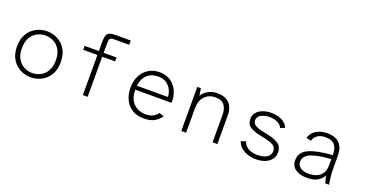

<svg xmlns="http://www.w3.org/2000/svg" viewBox="-36 -1368 3864 2032"><g transform="rotate(20 1896.0 -352.0)"><path d="M316 12Q273 12 229.5 -3Q186 -18 150 -49.5Q114 -81 92 -130Q70 -179 70 -247Q70 -315 92 -364Q114 -413 150 -444.5Q186 -476 229.5 -491Q273 -506 316 -506Q360 -506 403.5 -491Q447 -476 483 -444.5Q519 -413 540.5 -364Q562 -315 562 -247Q562 -179 540.5 -130Q519 -81 483 -49.5Q447 -18 403.5 -3Q360 12 316 12ZM316 -36Q365 -36 408.5 -58.5Q452 -81 479.5 -128Q507 -175 507 -247Q507 -320 479.5 -366.5Q452 -413 408.5 -435.5Q365 -458 316 -458Q267 -458 223.5 -435.5Q180 -413 152.5 -366.5Q125 -320 125 -247Q125 -175 152.5 -128Q180 -81 223.5 -58.5Q267 -36 316 -36Z M901 0V-452H741V-496H901V-598Q901 -646 910 -671.5Q919 -697 942.5 -706.5Q966 -716 1010 -716H1180V-668H1006Q975 -668 965 -655Q955 -642 955 -598V-496H1100V-452H955V0Z M1587 12Q1510 12 1456.5 -22.5Q1403 -57 1375.5 -115.5Q1348 -174 1348 -245Q1348 -325 1378.5 -383.5Q1409 -442 1462.5 -474Q1516 -506 1585 -506Q1643 -506 1687 -483.5Q1731 -461 1759.5 -423.5Q1788 -386 1801 -339Q1814 -292 1811 -244H1403Q1403 -183 1421 -143Q1439 -103 1467.5 -79.5Q1496 -56 1529 -46Q1562 -36 1592 -36Q1645 -36 1677.5 -54.5Q1710 -73 1729 -100L1783 -81Q1758 -44 1712.5 -16Q1667 12 1587 12ZM1405 -289H1754Q1754 -327 1735.5 -366Q1717 -405 1680 -431.5Q1643 -458 1585 -458Q1543 -458 1504.5 -442Q1466 -426 1439.5 -389Q1413 -352 1405 -289Z M2010 0V-496H2050L2062 -416Q2074 -435 2096.5 -456Q2119 -477 2154 -491.5Q2189 -506 2235 -506Q2298 -506 2338 -482.5Q2378 -459 2397 -418.5Q2416 -378 2416 -328V0H2362V-311Q2362 -374 2332 -416Q2302 -458 2229 -458Q2157 -458 2110.5 -410Q2064 -362 2064 -273V0Z M2852 12Q2808 12 2764.5 -1Q2721 -14 2687.5 -41.5Q2654 -69 2638 -112L2691 -132Q2705 -86 2747 -61Q2789 -36 2853 -36Q2923 -36 2960.5 -62.5Q2998 -89 2998 -130Q2998 -177 2962.5 -196.5Q2927 -216 2872 -228L2793 -245Q2729 -259 2691 -286.5Q2653 -314 2653 -371Q2653 -412 2677.5 -442.5Q2702 -473 2745 -489.5Q2788 -506 2842 -506Q2912 -506 2962 -480Q3012 -454 3032 -407L2981 -387Q2968 -422 2929 -440Q2890 -458 2840 -458Q2784 -458 2744.5 -436.5Q2705 -415 2705 -374Q2705 -340 2733.5 -321.5Q2762 -303 2807 -293L2886 -276Q2964 -260 3007 -229.5Q3050 -199 3050 -134Q3050 -89 3024 -56Q2998 -23 2953.5 -5.5Q2909 12 2852 12Z M3426 12Q3347 12 3297.5 -22.5Q3248 -57 3248 -122Q3248 -212 3336.5 -253.5Q3425 -295 3604 -308V-318Q3604 -383 3573 -421.5Q3542 -460 3470 -460Q3412 -460 3378 -435Q3344 -410 3335 -372L3279 -385Q3299 -445 3350 -475.5Q3401 -506 3469 -506Q3567 -506 3612 -457Q3657 -408 3657 -314V-194Q3657 -124 3662.5 -78.5Q3668 -33 3675 0H3631L3611 -81Q3595 -47 3551.5 -17.5Q3508 12 3426 12ZM3429 -35Q3478 -35 3517.5 -50.5Q3557 -66 3580.5 -101.5Q3604 -137 3604 -195V-263Q3452 -253 3377.5 -221.5Q3303 -190 3303 -125Q3303 -85 3336 -60Q3369 -35 3429 -35Z"/></g></svg>

Font: Atkinson Hyperlegible Mono ExtraLight
Style: Regular
Weight: 200
Monospace: yes
Designer: Elliott Scott, Megan Eiswerth, Linus Boman, Theodore Petrosky, Letters from Sweden
Foundry: Applied Design Works, Letters from Sweden
Version: Version 2.001